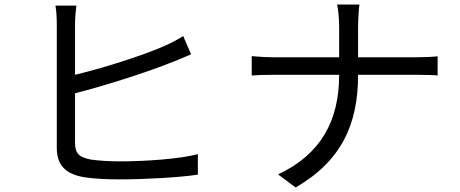

<svg xmlns="http://www.w3.org/2000/svg" viewBox="-20 -794 2040 852"><path d="M319 -769H226C230 -749 232 -715 232 -688C232 -635 232 -234 232 -138C232 -57 275 -22 351 -8C393 -1 452 2 512 2C621 2 771 -6 858 -19V-110C775 -88 621 -78 516 -78C466 -78 415 -81 383 -86C335 -96 313 -109 313 -160V-380C438 -412 620 -469 733 -514C763 -525 799 -541 828 -553L793 -634C764 -616 735 -601 705 -588C601 -543 433 -491 313 -462V-688C313 -716 316 -746 319 -769Z M1097 -545V-459C1118 -461 1155 -462 1192 -462H1485C1485 -257 1403 -109 1214 -20L1292 38C1495 -80 1569 -242 1569 -462H1834C1865 -462 1906 -461 1922 -459V-544C1906 -542 1868 -540 1835 -540H1569V-674C1569 -704 1572 -754 1575 -774H1476C1481 -754 1485 -705 1485 -675V-540H1190C1155 -540 1118 -543 1097 -545Z"/></svg>

Font: Noto Sans CJK HK
Style: Regular
Weight: 400
Designer: Ryoko NISHIZUKA 西塚涼子 (kana, bopomofo & ideographs); Paul D. Hunt (Latin, Greek & Cyrillic); Sandoll Communications 산돌커뮤니
Foundry: Adobe
Version: Version 2.004;hotconv 1.0.118;makeotfexe 2.5.65603